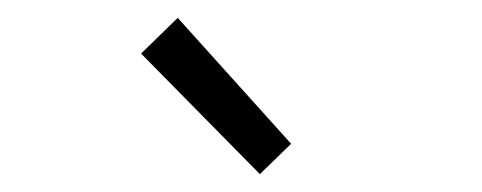

<svg xmlns="http://www.w3.org/2000/svg" viewBox="-20 -766 540 215"><path d="M138 -706 179 -746 306 -605 271 -571Z"/></svg>

Font: Oxanium ExtraLight Light
Style: Regular
Weight: 300
Version: Version 2.000